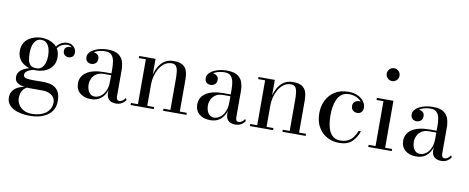

<svg xmlns="http://www.w3.org/2000/svg" viewBox="-80 -1135 4328 1773"><g transform="rotate(10 2084.0 -249.0)"><path d="M258 260Q212.5 260 172.5 252.2Q132.5 244.5 101.8 228Q71 211.5 53.5 186Q36 160.5 36 125Q36 91 51.2 67.8Q66.5 44.5 89.2 30.5Q112 16.5 135.5 10.5Q159 4.5 176 4.5H190.5Q156.5 21.5 141.8 49.5Q127 77.5 127 114.5Q127 146 143.5 174.5Q160 203 192.2 220.8Q224.5 238.5 272 238.5Q309.5 238.5 342 229.2Q374.5 220 398.8 202.5Q423 185 436.8 159.5Q450.5 134 450.5 101.5Q450.5 72 434.8 51.5Q419 31 392.2 20Q365.5 9 333 9Q322.5 9 298.8 9Q275 9 251.2 9Q227.5 9 216.5 9Q149 9 108.5 -9.5Q68 -28 68 -73Q68 -99.5 83.2 -119.8Q98.5 -140 124.5 -153.8Q150.5 -167.5 183.2 -174.5Q216 -181.5 251.5 -181.5L250.5 -167.5Q234.5 -167.5 215 -163.5Q195.5 -159.5 177.8 -151.5Q160 -143.5 148.8 -132Q137.5 -120.5 137.5 -106Q137.5 -80 164.8 -74.8Q192 -69.5 233 -69.5Q250.5 -69.5 265 -69.8Q279.5 -70 293 -70.2Q306.5 -70.5 321 -70.5Q349 -70.5 378 -65.5Q407 -60.5 431.8 -45Q456.5 -29.5 471.5 0.8Q486.5 31 486.5 82Q486.5 129.5 467.2 163.2Q448 197 415.2 218.2Q382.5 239.5 341.5 249.8Q300.5 260 258 260ZM240 -163.5Q209.5 -163.5 178.2 -172Q147 -180.5 120.2 -198.8Q93.5 -217 77.2 -246.2Q61 -275.5 61 -316.5Q61 -358 77.2 -387.2Q93.5 -416.5 120.2 -434.5Q147 -452.5 178.2 -461Q209.5 -469.5 240 -469.5Q270.5 -469.5 301.2 -461Q332 -452.5 357.5 -434.5Q383 -416.5 398.5 -387.2Q414 -358 414 -316.5Q414 -275.5 398.5 -246.2Q383 -217 357.5 -198.8Q332 -180.5 301.2 -172Q270.5 -163.5 240 -163.5ZM240 -183Q269.5 -183 288.8 -201Q308 -219 317.2 -249.2Q326.5 -279.5 326.5 -316.5Q326.5 -353.5 317.2 -383.8Q308 -414 288.8 -432Q269.5 -450 240 -450Q210.5 -450 191.5 -432Q172.5 -414 163 -383.8Q153.5 -353.5 153.5 -316.5Q153.5 -279.5 158.8 -249.2Q164 -219 182.2 -201Q200.5 -183 240 -183ZM512 -334.5Q493 -334.5 477.2 -347.5Q461.5 -360.5 461.5 -385Q461.5 -410 477.8 -420.8Q494 -431.5 512 -431.5Q530.5 -431.5 547.2 -420.8Q564 -410 564 -389.5H545Q545 -410 529 -428Q513 -446 483 -446Q464.5 -446 441.8 -437.2Q419 -428.5 399 -405.8Q379 -383 369 -341L355 -351Q365 -395 387.5 -419.8Q410 -444.5 435.8 -454.8Q461.5 -465 481.5 -465Q506 -465 524.8 -454Q543.5 -443 554.2 -425.8Q565 -408.5 565 -389.5Q565 -357.5 547.8 -346Q530.5 -334.5 512 -334.5Z M1017 10Q993.5 10 973.8 1.8Q954 -6.5 942 -25.8Q930 -45 930 -77.5V-304.5Q930 -340.5 924 -373.5Q918 -406.5 898.8 -427.5Q879.5 -448.5 839.5 -448.5Q817 -448.5 792.8 -443.5Q768.5 -438.5 747.8 -428.2Q727 -418 714 -402.5Q701 -387 701 -366H677.5Q677.5 -391.5 694.2 -406.2Q711 -421 731 -421Q752.5 -421 770.2 -407.2Q788 -393.5 788 -368Q788 -338 769.8 -324.5Q751.5 -311 731 -311Q708 -311 692.2 -325Q676.5 -339 676.5 -366Q676.5 -389.5 691.8 -408.2Q707 -427 732.8 -440.2Q758.5 -453.5 790.8 -460.8Q823 -468 857 -468Q926 -468 960.2 -444Q994.5 -420 1006 -382.5Q1017.5 -345 1017.5 -304.5V-58.5Q1017.5 -42 1023.2 -30.5Q1029 -19 1047.5 -19Q1060.5 -19 1076.2 -29.8Q1092 -40.5 1100.5 -57L1110 -39Q1097 -18 1073.5 -4Q1050 10 1017 10ZM784 10Q719 10 680.2 -23.2Q641.5 -56.5 641.5 -113.5Q641.5 -180.5 699 -218.8Q756.5 -257 863 -257H976.5V-240H863Q819 -240 792 -221.5Q765 -203 752.5 -175.5Q740 -148 740 -120.5Q740 -95.5 747.8 -72.5Q755.5 -49.5 772 -34.5Q788.5 -19.5 815 -19.5Q842.5 -19.5 869 -37.8Q895.5 -56 912.8 -92.2Q930 -128.5 930 -183H941.5Q941.5 -126 923.2 -82.5Q905 -39 870 -14.5Q835 10 784 10Z M1308 -460V-19.5H1372.5V0H1155V-19.5H1220.5V-440.5H1155V-460ZM1613 -319.5V-19.5H1678.5V0H1460V-19.5H1525V-304.5Q1525 -346.5 1521.2 -378.2Q1517.5 -410 1504.5 -427.8Q1491.5 -445.5 1464 -445.5Q1423.5 -445.5 1394 -423.5Q1364.5 -401.5 1345.5 -367.2Q1326.5 -333 1317.2 -294.8Q1308 -256.5 1308 -224.5L1295.5 -222Q1295.5 -255 1304.2 -297.2Q1313 -339.5 1333.5 -379Q1354 -418.5 1389 -444Q1424 -469.5 1477 -469.5Q1534.5 -469.5 1563.8 -450Q1593 -430.5 1603 -396.8Q1613 -363 1613 -319.5Z M2135.5 10Q2112 10 2092.2 1.8Q2072.5 -6.5 2060.5 -25.8Q2048.5 -45 2048.5 -77.5V-304.5Q2048.5 -340.5 2042.5 -373.5Q2036.5 -406.5 2017.2 -427.5Q1998 -448.5 1958 -448.5Q1935.5 -448.5 1911.2 -443.5Q1887 -438.5 1866.2 -428.2Q1845.5 -418 1832.5 -402.5Q1819.5 -387 1819.5 -366H1796Q1796 -391.5 1812.8 -406.2Q1829.5 -421 1849.5 -421Q1871 -421 1888.8 -407.2Q1906.5 -393.5 1906.5 -368Q1906.5 -338 1888.2 -324.5Q1870 -311 1849.5 -311Q1826.5 -311 1810.8 -325Q1795 -339 1795 -366Q1795 -389.5 1810.2 -408.2Q1825.5 -427 1851.2 -440.2Q1877 -453.5 1909.2 -460.8Q1941.5 -468 1975.5 -468Q2044.5 -468 2078.8 -444Q2113 -420 2124.5 -382.5Q2136 -345 2136 -304.5V-58.5Q2136 -42 2141.8 -30.5Q2147.5 -19 2166 -19Q2179 -19 2194.8 -29.8Q2210.5 -40.5 2219 -57L2228.5 -39Q2215.5 -18 2192 -4Q2168.5 10 2135.5 10ZM1902.5 10Q1837.5 10 1798.8 -23.2Q1760 -56.5 1760 -113.5Q1760 -180.5 1817.5 -218.8Q1875 -257 1981.5 -257H2095V-240H1981.5Q1937.5 -240 1910.5 -221.5Q1883.5 -203 1871 -175.5Q1858.5 -148 1858.5 -120.5Q1858.5 -95.5 1866.2 -72.5Q1874 -49.5 1890.5 -34.5Q1907 -19.5 1933.5 -19.5Q1961 -19.5 1987.5 -37.8Q2014 -56 2031.2 -92.2Q2048.5 -128.5 2048.5 -183H2060Q2060 -126 2041.8 -82.5Q2023.5 -39 1988.5 -14.5Q1953.5 10 1902.5 10Z M2426.5 -460V-19.5H2491V0H2273.5V-19.5H2339V-440.5H2273.5V-460ZM2731.5 -319.5V-19.5H2797V0H2578.5V-19.5H2643.5V-304.5Q2643.5 -346.5 2639.8 -378.2Q2636 -410 2623 -427.8Q2610 -445.5 2582.5 -445.5Q2542 -445.5 2512.5 -423.5Q2483 -401.5 2464 -367.2Q2445 -333 2435.8 -294.8Q2426.5 -256.5 2426.5 -224.5L2414 -222Q2414 -255 2422.8 -297.2Q2431.5 -339.5 2452 -379Q2472.5 -418.5 2507.5 -444Q2542.5 -469.5 2595.5 -469.5Q2653 -469.5 2682.2 -450Q2711.5 -430.5 2721.5 -396.8Q2731.5 -363 2731.5 -319.5Z M3112 10Q3046.5 10 2995 -18.8Q2943.5 -47.5 2913.8 -101.2Q2884 -155 2884 -230Q2884 -295 2910.8 -349.5Q2937.5 -404 2989.2 -437Q3041 -470 3116.5 -470Q3167.5 -470 3204.5 -452.5Q3241.5 -435 3261.5 -407.2Q3281.5 -379.5 3281.5 -348.5Q3281.5 -321.5 3266 -306.5Q3250.5 -291.5 3227.5 -291.5Q3215 -291.5 3201.8 -297Q3188.5 -302.5 3179.5 -315Q3170.5 -327.5 3170.5 -347.5Q3170.5 -373.5 3187.5 -387.5Q3204.5 -401.5 3227.5 -401.5Q3249 -401.5 3264.8 -388Q3280.5 -374.5 3280.5 -348.5H3261.5Q3261.5 -371.5 3249.8 -390.2Q3238 -409 3218.2 -422.2Q3198.5 -435.5 3174.5 -442.5Q3150.5 -449.5 3126.5 -449.5Q3083.5 -449.5 3056.5 -428.8Q3029.5 -408 3014.8 -375Q3000 -342 2994.5 -303.8Q2989 -265.5 2989 -230Q2989 -187 2995 -148Q3001 -109 3015.5 -78.8Q3030 -48.5 3055.2 -31Q3080.5 -13.5 3119 -13.5Q3160 -13.5 3189 -28.5Q3218 -43.5 3237.8 -70Q3257.5 -96.5 3271 -130.5H3292Q3272.5 -70 3230.2 -30Q3188 10 3112 10Z M3494 -637Q3469 -637 3451.5 -654.8Q3434 -672.5 3434 -697.5Q3434 -722 3451.5 -739.8Q3469 -757.5 3494 -757.5Q3518.5 -757.5 3536.2 -739.8Q3554 -722 3554 -697.5Q3554 -672.5 3536.5 -654.8Q3519 -637 3494 -637ZM3538.5 -460V-19.5H3604V0H3383.5V-19.5H3448.5V-440.5H3383.5V-460Z M4066.5 10Q4043 10 4023.2 1.8Q4003.5 -6.5 3991.5 -25.8Q3979.5 -45 3979.5 -77.5V-304.5Q3979.5 -340.5 3973.5 -373.5Q3967.5 -406.5 3948.2 -427.5Q3929 -448.5 3889 -448.5Q3866.5 -448.5 3842.2 -443.5Q3818 -438.5 3797.2 -428.2Q3776.5 -418 3763.5 -402.5Q3750.5 -387 3750.5 -366H3727Q3727 -391.5 3743.8 -406.2Q3760.5 -421 3780.5 -421Q3802 -421 3819.8 -407.2Q3837.5 -393.5 3837.5 -368Q3837.5 -338 3819.2 -324.5Q3801 -311 3780.5 -311Q3757.5 -311 3741.8 -325Q3726 -339 3726 -366Q3726 -389.5 3741.2 -408.2Q3756.5 -427 3782.2 -440.2Q3808 -453.5 3840.2 -460.8Q3872.5 -468 3906.5 -468Q3975.5 -468 4009.8 -444Q4044 -420 4055.5 -382.5Q4067 -345 4067 -304.5V-58.5Q4067 -42 4072.8 -30.5Q4078.5 -19 4097 -19Q4110 -19 4125.8 -29.8Q4141.5 -40.5 4150 -57L4159.5 -39Q4146.5 -18 4123 -4Q4099.5 10 4066.5 10ZM3833.5 10Q3768.5 10 3729.8 -23.2Q3691 -56.5 3691 -113.5Q3691 -180.5 3748.5 -218.8Q3806 -257 3912.5 -257H4026V-240H3912.5Q3868.5 -240 3841.5 -221.5Q3814.5 -203 3802 -175.5Q3789.5 -148 3789.5 -120.5Q3789.5 -95.5 3797.2 -72.5Q3805 -49.5 3821.5 -34.5Q3838 -19.5 3864.5 -19.5Q3892 -19.5 3918.5 -37.8Q3945 -56 3962.2 -92.2Q3979.5 -128.5 3979.5 -183H3991Q3991 -126 3972.8 -82.5Q3954.5 -39 3919.5 -14.5Q3884.5 10 3833.5 10Z"/></g></svg>

Font: Bodoni Moda 11pt
Style: Regular
Weight: 400
Version: Version 2.004